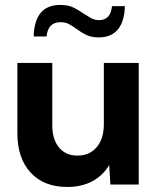

<svg xmlns="http://www.w3.org/2000/svg" viewBox="-20 -741 637 771"><path d="M537.1 0H423.3L418.5 -78.1Q392.6 -35.2 349.9 -12.7Q307.1 9.8 250 9.8Q156.2 9.8 103 -47.9Q49.8 -105.5 49.8 -206.1V-488.3H189.9V-238.3Q189.9 -181.2 217 -148.7Q244.1 -116.2 291 -116.2Q339.8 -116.2 368.4 -150.1Q397 -184.1 397 -242.2V-488.3H537.1ZM481.4 -716.3Q480 -654.8 453.4 -622.8Q426.8 -590.8 376.5 -590.8Q346.2 -590.8 325.7 -601.1Q305.2 -611.3 287.1 -625Q272.5 -635.7 257.8 -643.8Q243.2 -651.9 223.6 -651.9Q172.4 -651.9 167 -594.7H115.2Q118.7 -721.2 221.7 -721.2Q254.9 -721.2 276.6 -710Q298.3 -698.7 316.4 -686Q331.5 -676.3 345.7 -668.2Q359.9 -660.2 377.9 -660.2Q424.3 -660.2 429.7 -716.3Z"/></svg>

Font: Kumbh Sans
Style: Bold
Weight: 700
Version: Version 1.005